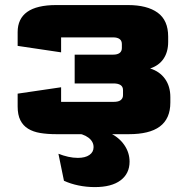

<svg xmlns="http://www.w3.org/2000/svg" viewBox="-20 -531 768 767"><path d="M204.4 5Q169.3 5 140.8 0.3Q112.4 -4.4 92.3 -16.8Q72.2 -29.1 61.4 -50.6Q50.5 -72 50.5 -105.7V-156.9L224.1 -182.4V-124.1Q224.1 -124.1 224.1 -124.1Q224.1 -124.1 224.1 -124.1H433.8Q442.6 -124.1 449.7 -125.6Q456.8 -127.1 461.4 -130.5Q466.1 -133.9 468.8 -139Q471.4 -144 471.4 -151.1V-171Q471.4 -184.9 461.4 -191.3Q451.4 -197.7 433.8 -197.7H278.3V-312.7H432.3Q448.9 -312.7 457.9 -319.4Q466.8 -326.1 466.8 -339.2V-355Q466.8 -368.3 457.8 -375Q448.7 -381.7 431.6 -381.7H224.1Q224.1 -381.7 224.1 -381.7Q224.1 -381.7 224.1 -381.7V-321.9L50.5 -347.7V-402.8Q50.5 -429.5 60.1 -449.7Q69.7 -469.9 88.8 -483.5Q107.9 -497.1 136.8 -503.9Q165.8 -510.8 204.4 -510.8H490.9Q567.9 -510.8 609.8 -480.4Q651.8 -450 651.8 -385.1V-363.6Q651.8 -323.6 633.4 -296.4Q615.1 -269.2 579.8 -257.5Q618.1 -245.5 639.3 -215.8Q660.5 -186.1 660.5 -143V-121.5Q660.5 -88.8 649.8 -64.8Q639.2 -40.9 618.2 -25.4Q597.2 -9.9 566.4 -2.5Q535.6 5 495.5 5ZM277.9 0H418.3Q455.6 17.7 476.6 48.3Q497.6 78.8 497.6 114.8Q497.6 162.4 461.6 189.4Q425.6 216.4 358.9 216.4Q325.3 216.4 293.5 209.8Q261.8 203.3 235.5 191.1L213.4 83.3Q232.7 90.8 252.5 95.3Q272.3 99.7 290.9 99.7Q320.3 99.7 337 88.2Q353.8 76.7 353.8 56.8Q353.8 34.2 333 18.7Q312.1 3.1 277.9 0Z"/></svg>

Font: Science Gothic
Style: Regular
Weight: 400
Designer: Thomas Phinney, Vassil Kateliev, Brandon Buerkle
Foundry: Font Detective LLC
Version: Version 1.018